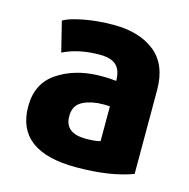

<svg xmlns="http://www.w3.org/2000/svg" viewBox="-89 -646 736 747"><g transform="rotate(15 279.0 -272.5)"><path d="M508 -358V-20Q418 14 280 14Q40 14 40 -167Q40 -259 108 -305Q176 -351 272 -354H301Q315 -354 345 -351Q345 -393 324.5 -413Q304 -433 258 -433Q172 -433 110 -402L80 -523Q102 -537 158 -548Q214 -559 281 -559Q384 -559 446 -509.5Q508 -460 508 -358ZM347 -109V-249Q326 -251 298 -249Q253 -244 228.5 -226.5Q204 -209 204 -171Q204 -103 289 -103Q328 -103 347 -109Z"/></g></svg>

Font: Repo
Style: ExtraBold
Weight: 800
Designer: Stefan Peev
Foundry: Context Ltd
Version: Version 001.000